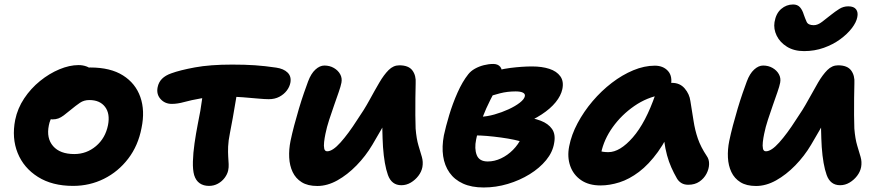

<svg xmlns="http://www.w3.org/2000/svg" viewBox="-20 -810 3886 849"><path d="M303.2 12Q210.8 12 147.8 -27.7Q84.8 -67.4 58.1 -133.5Q31.4 -199.6 47.2 -280Q57.6 -330.8 86.9 -374.8Q116.2 -418.8 157.1 -451.9Q198 -485 242.7 -503.6Q287.4 -522.2 327.6 -522.2Q345.2 -522.2 361.4 -516.6Q377.6 -511 387.3 -499.3Q397 -487.6 393.4 -467.6Q385.4 -432.4 365.4 -405.1Q345.4 -377.8 297.6 -362.6Q273.6 -354.6 252.1 -338.6Q230.6 -322.6 215.6 -301.7Q200.6 -280.8 196 -255.8Q184.4 -198.8 214.9 -163.8Q245.4 -128.8 308.6 -128.8Q362.8 -128.8 404.4 -163.9Q446 -199 457.6 -256.8Q467.4 -307.4 444.5 -337.5Q421.6 -367.6 375 -367.6Q351.4 -367.6 333.7 -355.6Q316 -343.6 291.8 -323.6Q274.4 -309.2 262 -299.9Q249.6 -290.6 238.1 -286.3Q226.6 -282 211.2 -282Q193.4 -282 178.4 -299.8Q163.4 -317.6 171.2 -356.6Q176.8 -385.4 198.5 -413.2Q220.2 -441 250.6 -463Q281 -485 314.7 -498.3Q348.4 -511.6 379 -511.6Q468.2 -511.6 523.7 -476.6Q579.2 -441.6 600.5 -381.2Q621.8 -320.8 605.8 -244Q591 -166 546.9 -108.4Q502.8 -50.8 439.7 -19.4Q376.6 12 303.2 12Z M739.8 -350.6Q709.2 -350.6 690 -372Q670.8 -393.4 677 -424.2Q681.4 -446.6 696.5 -461.7Q711.6 -476.8 737.6 -485.8Q775 -499.6 841.9 -512Q908.8 -524.4 1007 -524.4Q1063.2 -524.4 1107.3 -521.4Q1151.4 -518.4 1201.2 -511Q1234.4 -506.2 1251.8 -489Q1269.2 -471.8 1264 -444Q1260.4 -425.6 1247.9 -409.2Q1235.4 -392.8 1215.3 -382.1Q1195.2 -371.4 1168.4 -371.4Q1151.2 -371.4 1120.6 -374.2Q1090 -377 1053.6 -379.9Q1017.2 -382.8 981.2 -382.8Q913 -382.8 868.7 -375Q824.4 -367.2 794.6 -358.9Q764.8 -350.6 739.8 -350.6ZM904.2 12Q880 12 863.1 0.4Q846.2 -11.2 838.6 -35.6Q832 -58.8 833 -96Q834 -133.2 840.2 -176.3Q846.4 -219.4 854.4 -260.4Q867.8 -324.6 873.3 -369.3Q878.8 -414 883.8 -442L1036.8 -450.2Q1035.8 -443 1031.4 -418.2Q1027 -393.4 1021.4 -359Q1015.8 -324.6 1009.3 -288.3Q1002.8 -252 996.8 -222Q989.8 -187.8 988.8 -162.2Q987.8 -136.6 989.1 -117.8Q990.4 -99 991.1 -84.4Q991.8 -69.8 989 -56.6Q985.4 -39.6 973.4 -23.6Q961.4 -7.6 943.5 2.2Q925.6 12 904.2 12Z M1383 12.4Q1340.8 12.4 1314.1 -4.3Q1287.4 -21 1274 -49.4Q1260.6 -77.8 1258.8 -113.4Q1257 -149 1264.6 -186.6Q1271.2 -218.4 1281 -255.6Q1290.8 -292.8 1301.9 -329.9Q1313 -367 1324 -398.8Q1335 -430.6 1342.2 -449.6Q1355.2 -484.6 1374.7 -502.4Q1394.2 -520.2 1414.4 -520.2Q1438 -520.2 1456.5 -509.4Q1475 -498.6 1484.3 -481.6Q1493.6 -464.6 1489.8 -444.4Q1486.8 -428.6 1477.6 -402.3Q1468.4 -376 1457.4 -344.6Q1446.4 -313.2 1435.7 -280.6Q1425 -248 1419 -218Q1415.2 -200 1413.2 -182.3Q1411.2 -164.6 1413.7 -152.8Q1416.2 -141 1427 -141Q1450.8 -141 1485.7 -180Q1520.6 -219 1559 -279.2Q1590 -324 1613.6 -367.2Q1637.2 -410.4 1657.4 -444.9Q1677.6 -479.4 1698.5 -500.3Q1719.4 -521.2 1745.8 -521.2Q1786.8 -521.2 1803.6 -498.5Q1820.4 -475.8 1818 -441.6Q1817.2 -415.4 1816.8 -376.7Q1816.4 -338 1816.6 -300.7Q1816.8 -263.4 1817.8 -241.6Q1821.6 -195.6 1830.4 -166.6Q1839.2 -137.6 1845.5 -115.9Q1851.8 -94.2 1847.8 -71.2Q1843.8 -50.4 1829.9 -32.3Q1816 -14.2 1796.5 -2.6Q1777 9 1754.8 9Q1711.6 9 1695.4 -36.2Q1679.2 -81.4 1673.6 -160Q1671.4 -197.4 1670.7 -235.4Q1670 -273.4 1671.1 -310Q1672.2 -346.6 1673.6 -378.6L1728 -352Q1716.2 -328.2 1692.9 -285.5Q1669.6 -242.8 1626.4 -169.6Q1597 -120 1556.6 -78.6Q1516.2 -37.2 1471.8 -12.4Q1427.4 12.4 1383 12.4Z M2118.6 19Q2065.2 19 2027.4 1.8Q1989.6 -15.4 1967.6 -46.7Q1945.6 -78 1939.5 -119.7Q1933.4 -161.4 1942.8 -211.4Q1951 -249.8 1966.2 -300.7Q1981.4 -351.6 2003.1 -400.4Q2024.8 -449.2 2050.6 -481.6Q2061.8 -496 2080 -506.2Q2098.2 -516.4 2119.5 -521.8Q2140.8 -527.2 2161.2 -527.2Q2181.6 -527.2 2192.2 -514.5Q2202.8 -501.8 2197.6 -474.4Q2193.8 -456.4 2179.9 -429.7Q2166 -403 2147.9 -367.7Q2129.8 -332.4 2112.9 -288.8Q2096 -245.2 2085.4 -193.2Q2077 -152.6 2088.1 -124.3Q2099.2 -96 2136.8 -96Q2166.4 -96 2195.4 -109.6Q2224.4 -123.2 2248.3 -147.2Q2272.2 -171.2 2286 -201.4L2293.2 -181Q2279.6 -186.4 2253.3 -192Q2227 -197.6 2195.3 -201.9Q2163.6 -206.2 2132.6 -208.9Q2101.6 -211.6 2078.4 -211L2103.4 -293.6Q2133 -294.4 2166 -303.7Q2199 -313 2228.8 -326.7Q2258.6 -340.4 2278.5 -355.9Q2298.4 -371.4 2300.8 -384.6Q2303 -394.8 2292.3 -400.3Q2281.6 -405.8 2260.2 -405.8Q2223.4 -405.8 2190.9 -397.4Q2158.4 -389 2131.5 -379.2Q2104.6 -369.4 2082.4 -366.2Q2062.2 -365.2 2050.5 -377.3Q2038.8 -389.4 2043.2 -411.2Q2047.8 -435.8 2071.4 -454.6Q2095 -473.4 2125.8 -482.6Q2185.2 -503.2 2237.3 -509.7Q2289.4 -516.2 2333 -516.2Q2376.6 -516.2 2409.1 -505.6Q2441.6 -495 2457.7 -472.6Q2473.8 -450.2 2466.6 -415.8Q2460.4 -386.8 2437.2 -358.1Q2414 -329.4 2374.9 -303.8Q2335.8 -278.2 2284.1 -258.2Q2232.4 -238.2 2169 -226.6L2205.4 -296.8Q2252.4 -297.2 2295.2 -293Q2338 -288.8 2371.2 -276.1Q2404.4 -263.4 2421 -239.7Q2437.6 -216 2430.4 -177.4Q2424 -137.4 2395.1 -102.1Q2366.2 -66.8 2322.1 -39.6Q2278 -12.4 2225.5 3.3Q2173 19 2118.6 19Z M2635.4 10Q2583.6 10 2549.4 -13.5Q2515.2 -37 2501.4 -76.4Q2487.6 -115.8 2496.8 -163Q2506.6 -214 2534.1 -265.5Q2561.6 -317 2600.5 -362.7Q2639.4 -408.4 2685.6 -443.8Q2731.8 -479.2 2780.6 -499.4Q2829.4 -519.6 2875.6 -519.6Q2912.8 -519.6 2934 -495.9Q2955.2 -472.2 2945.8 -428Q2943 -412.2 2932.1 -403Q2921.2 -393.8 2906.6 -391Q2841 -380.2 2784.5 -341Q2728 -301.8 2689.2 -247.5Q2650.4 -193.2 2638.2 -134.2Q2635.2 -116.6 2634.8 -102.1Q2634.4 -87.6 2638.4 -65.6L2590 -168.2Q2611 -149.8 2628.1 -143.5Q2645.2 -137.2 2670 -137.2Q2721.2 -137.2 2778.2 -202.4Q2835.2 -267.6 2878.4 -393Q2887 -417.2 2908.1 -430.4Q2929.2 -443.6 2951.4 -443.6Q2986.6 -443.6 3007.7 -418.8Q3028.8 -394 3032.8 -363.2Q3040.8 -315.2 3046.9 -274.9Q3053 -234.6 3065.8 -197.3Q3078.6 -160 3105.4 -119.8Q3116 -105.2 3115.5 -84Q3115 -62.8 3104 -41.8Q3093 -20.8 3072.7 -6.9Q3052.4 7 3023.4 7Q3005.6 7 2993.3 -0.5Q2981 -8 2973.6 -20.4Q2959.4 -45 2948.4 -69.9Q2937.4 -94.8 2929.5 -123.6Q2921.6 -152.4 2916.6 -189.2Q2911.6 -226 2908.6 -273.6L2963.2 -278.2Q2929.6 -194 2889.2 -138.3Q2848.8 -82.6 2805.6 -50Q2762.4 -17.4 2719.1 -3.7Q2675.8 10 2635.4 10Z M3535.4 -584Q3491.2 -584 3460 -603.3Q3428.8 -622.6 3414.4 -652.3Q3400 -682 3404.8 -712.2Q3411.2 -750.6 3434.3 -770.4Q3457.4 -790.2 3487 -790.2Q3506.6 -790.2 3517.4 -777.9Q3528.2 -765.6 3534.2 -745.4Q3540 -728.8 3546.7 -713.7Q3553.4 -698.6 3578.4 -698.6Q3596 -698.6 3615.6 -713.8Q3635.2 -729 3653.6 -743.6Q3673.2 -759.2 3691.3 -770.6Q3709.4 -782 3731 -782Q3755.8 -782 3765.6 -768.6Q3775.4 -755.2 3770.8 -734Q3766.6 -711.4 3746.7 -685.4Q3726.8 -659.4 3695.2 -636.3Q3663.6 -613.2 3622.8 -598.6Q3582 -584 3535.4 -584ZM3323 12.4Q3280.8 12.4 3254.1 -4.3Q3227.4 -21 3214 -49.4Q3200.6 -77.8 3198.8 -113.4Q3197 -149 3204.6 -186.6Q3211.2 -218.4 3221 -255.6Q3230.8 -292.8 3241.9 -329.9Q3253 -367 3264 -398.8Q3275 -430.6 3282.2 -449.6Q3295.2 -484.6 3314.7 -502.4Q3334.2 -520.2 3354.4 -520.2Q3378 -520.2 3396.5 -509.4Q3415 -498.6 3424.3 -481.6Q3433.6 -464.6 3429.8 -444.4Q3426.8 -428.6 3417.6 -402.3Q3408.4 -376 3397.4 -344.6Q3386.4 -313.2 3375.7 -280.6Q3365 -248 3359 -218Q3355.2 -200 3353.2 -182.3Q3351.2 -164.6 3353.7 -152.8Q3356.2 -141 3367 -141Q3390.8 -141 3425.7 -180Q3460.6 -219 3499 -279.2Q3530 -324 3553.6 -367.2Q3577.2 -410.4 3597.4 -444.9Q3617.6 -479.4 3638.5 -500.3Q3659.4 -521.2 3685.8 -521.2Q3726.8 -521.2 3743.6 -498.5Q3760.4 -475.8 3758 -441.6Q3757.2 -415.4 3756.8 -376.7Q3756.4 -338 3756.6 -300.7Q3756.8 -263.4 3757.8 -241.6Q3761.6 -195.6 3770.4 -166.6Q3779.2 -137.6 3785.5 -115.9Q3791.8 -94.2 3787.8 -71.2Q3783.8 -50.4 3769.9 -32.3Q3756 -14.2 3736.5 -2.6Q3717 9 3694.8 9Q3651.6 9 3635.4 -36.2Q3619.2 -81.4 3613.6 -160Q3611.4 -197.4 3610.7 -235.4Q3610 -273.4 3611.1 -310Q3612.2 -346.6 3613.6 -378.6L3668 -352Q3656.2 -328.2 3632.9 -285.5Q3609.6 -242.8 3566.4 -169.6Q3537 -120 3496.6 -78.6Q3456.2 -37.2 3411.8 -12.4Q3367.4 12.4 3323 12.4Z"/></svg>

Font: Shantell Sans Light
Style: Italic
Weight: 300
Italic angle: -11°
Designer: Stephen Nixon, Anya Danilova, Shantell Martin
Foundry: Arrow Type
Version: Version 1.008;[ac192a2d6]